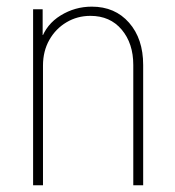

<svg xmlns="http://www.w3.org/2000/svg" viewBox="-20 -549 519 569"><path d="M78.1 0V-521.5H106.4V-445.3H120.1L101.6 -430.7Q117.2 -477.1 159.7 -503.2Q202.1 -529.3 252 -529.3Q320.8 -529.3 362.5 -481.7Q404.3 -434.1 404.3 -356.4V0H375V-356.4Q375 -420.4 340.6 -461.2Q306.2 -502 248 -502Q209 -502 177 -482.9Q145 -463.9 126.2 -430.7Q107.4 -397.5 107.4 -354.5V0Z"/></svg>

Font: Reddit Sans Condensed ExtraLight
Style: Regular
Weight: 250
Version: Version 1.014